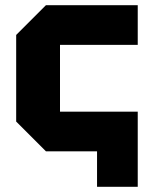

<svg xmlns="http://www.w3.org/2000/svg" viewBox="-20 -580 572 736"><path d="M156 0 42 -114V-446L156 -560H508V-408H210V-152H508V136H352V0Z"/></svg>

Font: Tektur
Style: Bold
Weight: 700
Designer: Adam Jagosz
Foundry: Adam Jagosz
Version: Version 1.005;gftools[0.9.30]